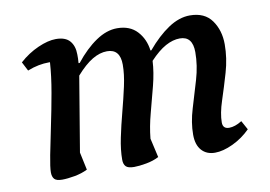

<svg xmlns="http://www.w3.org/2000/svg" viewBox="-58 -551 916 652"><g transform="rotate(-10 399.5 -225.0)"><path d="M108 12Q88 12 81 4Q74 -4 74 -19Q74 -36 82 -77.5Q90 -119 101.5 -173.5Q113 -228 123 -284.5Q133 -341 136 -388H131Q115 -388 96.5 -384.5Q78 -381 58 -373L42 -404Q72 -431 107 -446.5Q142 -462 169 -462Q202 -462 217 -444.5Q232 -427 232 -398Q232 -391 232 -384Q232 -377 231 -368H235Q270 -412 307 -437Q344 -462 380 -462Q424 -462 449 -435Q474 -408 479 -368H482Q519 -412 556.5 -437Q594 -462 631 -462Q682 -462 706.5 -427.5Q731 -393 731 -345Q731 -297 717 -249Q703 -201 689 -158.5Q675 -116 675 -85Q675 -63 697 -63Q717 -63 741 -78L758 -47Q731 -20 697 -4Q663 12 635 12Q606 12 589 -7Q572 -26 572 -61Q572 -103 586 -149Q600 -195 614 -242.5Q628 -290 628 -336Q628 -391 584 -391Q560 -391 534.5 -377Q509 -363 480 -332Q478 -293 466.5 -248Q455 -203 443 -158.5Q431 -114 427 -73L442 -7Q423 3 398 7.5Q373 12 356 12Q335 12 327.5 4Q320 -4 320 -19Q320 -53 328.5 -94Q337 -135 348.5 -178.5Q360 -222 369 -263Q378 -304 378 -337Q378 -391 333 -391Q308 -391 282 -375.5Q256 -360 226 -326L183 -68L196 -7Q176 3 151 7.5Q126 12 108 12Z"/></g></svg>

Font: Petrona SemiBold
Style: Italic
Weight: 600
Italic angle: -9°
Designer: Ringo R. Seeber
Foundry: Ringo R. Seeber
Version: Version 2.001; ttfautohint (v1.8.3)